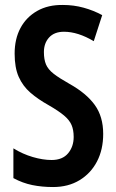

<svg xmlns="http://www.w3.org/2000/svg" viewBox="-20 -744 469 774"><path d="M396 -204Q396 -141 371 -93Q346 -45 300.5 -17.5Q255 10 194 10Q149 10 110 2Q71 -6 34 -26V-146Q71 -123 112 -111Q153 -99 188 -99Q232 -99 254.5 -126Q277 -153 277 -192Q277 -220 268.5 -240Q260 -260 238 -278.5Q216 -297 176 -320Q133 -344 102.5 -370.5Q72 -397 55.5 -434Q39 -471 39 -528Q39 -587 62.5 -631Q86 -675 130 -700Q174 -725 234 -724Q277 -724 317 -713Q357 -702 392 -683L358 -578Q294 -616 238 -616Q199 -616 178 -593Q157 -570 157 -534Q157 -504 165.5 -484Q174 -464 196.5 -446.5Q219 -429 260 -406Q328 -368 362 -321Q396 -274 396 -204Z"/></svg>

Font: Noto Sans Arabic ExtCond SemBd
Style: Regular
Weight: 600
Width: 2
Designer: Monotype Design Team, Nadine Chahine, Nizar Qandah and Khaled Hosny
Foundry: Monotype Imaging Inc.
Version: Version 2.012; ttfautohint (v1.8.4.7-5d5b)